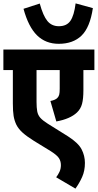

<svg xmlns="http://www.w3.org/2000/svg" viewBox="-20 -915 578 1135"><path d="M538 -501H473V-382Q473 -331 465 -301Q457 -271 435 -250Q395 -212 313 -197L278 -318Q308 -324 319 -336Q327 -344 330 -355.5Q333 -367 333 -390V-501H196V-313Q196 -279 200 -257Q204 -235 218 -219Q232 -203 262 -184L382 -109Q443 -70 462.5 -32Q482 6 482 48Q482 95 465.5 131.5Q449 168 426 200L312 133Q323 119 331.5 101Q340 83 340 61Q340 38 328.5 20Q317 2 279 -22L181 -82Q138 -109 114 -130.5Q90 -152 77 -177Q65 -202 60.5 -229.5Q56 -257 56 -304V-501H0V-622H538ZM529 -867Q512 -753 462 -704.5Q412 -656 327 -656Q250 -656 199 -706Q148 -756 119 -863L215 -894Q235 -821 260.5 -790.5Q286 -760 328 -760Q374 -760 396 -791.5Q418 -823 427 -895Z"/></svg>

Font: Noto Sans Condensed ExtraBold
Style: Regular
Weight: 800
Width: 3
Designer: Monotype Design Team
Foundry: Monotype Imaging Inc.
Version: Version 2.013; ttfautohint (v1.8.4.7-5d5b)